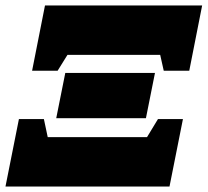

<svg xmlns="http://www.w3.org/2000/svg" viewBox="-27 -680 757 700"><path d="M90 -422 137 -660H710L663 -422H570L557 -480H219L183 -422ZM178 -249 211 -414H538L505 -249ZM-7 0 42 -246H133L147 -180H509L549 -246H640L591 0Z"/></svg>

Font: Piazzolla Black
Style: Italic
Weight: 900
Italic angle: -11.3°
Designer: Juan Pablo del Peral
Foundry: Huerta Tipografica
Version: Version 1.330